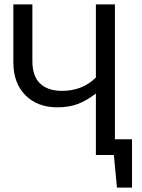

<svg xmlns="http://www.w3.org/2000/svg" viewBox="-20 -708 648 877"><path d="M504.9 -71.8H583V148.9H514.2L500 0H418V-280.8Q374.5 -247.6 334.5 -232.7Q294.4 -217.8 242.2 -217.8Q150.9 -217.8 95.9 -273.2Q41 -328.6 41 -422.9V-688H127.9V-429.2Q127.9 -360.8 162.8 -326.9Q197.8 -293 263.2 -293Q356.9 -293 418 -354V-688H504.9Z"/></svg>

Font: Fira Sans Book
Style: Regular
Weight: 350
Designer: Carrois Corporate & Edenspiekermann AG
Foundry: Carrois Corporate GbR & Edenspiekermann AG
Version: Version 4.203;PS 004.203;hotconv 1.0.88;makeotf.lib2.5.64775